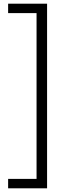

<svg xmlns="http://www.w3.org/2000/svg" viewBox="-20 -820 343 1040"><path d="M24 200H235V-800H24V-749H178V149H24Z"/></svg>

Font: Aspekta 250
Style: Regular
Weight: 250
Designer: Ivo Dolenc
Version: Version 2.000